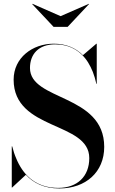

<svg xmlns="http://www.w3.org/2000/svg" viewBox="-20 -994 617 1028"><path d="M304.5 -907.5 154 -973.5 152 -972.5 267 -850H342L457 -972.5L455.5 -973.5ZM45 10 118.5 -58C159.5 -13.5 216.5 15 298 15C439 15 538 -72.5 538 -207.5C538 -492.5 140.5 -452.5 140.5 -630C140.5 -704 186.5 -756.5 275 -756.5C350.5 -756.5 411 -724 451.5 -660C461.5 -644 469.5 -627 477 -609C484.5 -589.5 491 -568 496 -545H498V-760H496L424 -698.5C384 -739 331.5 -760 267.5 -760C154 -760 53 -685 53 -567.5C53 -292.5 458 -345 458 -147.5C458 -48.5 393 12 292 12C178.5 12 111.5 -49 73 -131.5C71 -135.5 69.5 -139 68 -143C58.5 -164.5 51 -187 45.5 -210H43V10Z"/></svg>

Font: Bodoni* 96pt Medium
Style: Regular
Weight: 500
Version: Version 2.3